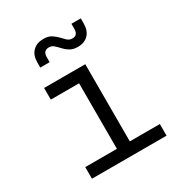

<svg xmlns="http://www.w3.org/2000/svg" viewBox="-182 -905 964 1030"><g transform="rotate(-30 300.0 -390.0)"><path d="M88 0V-72H284V-478H109V-550H364V-72H550V0ZM377 -650Q348 -650 329 -661.5Q310 -673 296.5 -688Q283 -703 270 -714.5Q257 -726 240 -726Q204 -726 204 -686V-655H146V-686Q146 -731 170.5 -755.5Q195 -780 236 -780Q266 -780 284.5 -768.5Q303 -757 317 -742Q331 -727 343.5 -715.5Q356 -704 374 -704Q408 -704 408 -744V-775H466V-744Q466 -699 442 -674.5Q418 -650 377 -650Z"/></g></svg>

Font: Tiny Light
Style: Regular
Weight: 300
Monospace: yes
Designer: Philipp Nurullin, Konstantin Bulenkov
Foundry: JetBrains
Version: Version 2.251; ttfautohint (v1.8.4.7-5d5b)